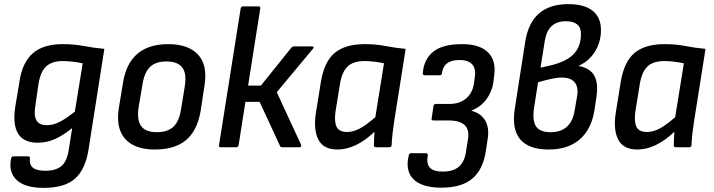

<svg xmlns="http://www.w3.org/2000/svg" viewBox="-20 -714 3460 931"><path d="M284 -500Q339 -500 386 -491Q433 -482 486 -477L409 13Q394 107 344 152Q294 197 191 197Q101 197 60.5 158.5Q20 120 34 54Q37 44 45 44H116Q126 44 125 55Q122 85 140 99.5Q158 114 200 114Q251 114 278 91Q305 68 313 14L330 -93Q287 -58 247 -40Q207 -22 163 -22Q95 -22 68 -65.5Q41 -109 54 -196L75 -322Q89 -412 139.5 -456Q190 -500 284 -500ZM207 -107Q238 -107 269.5 -123Q301 -139 343 -173L381 -407Q358 -412 331.5 -415Q305 -418 284 -418Q234 -418 205.5 -393.5Q177 -369 167 -309L152 -206Q143 -155 156.5 -131Q170 -107 207 -107Z M731 11Q633 11 587 -40.5Q541 -92 556 -189L577 -316Q608 -500 796 -500Q892 -500 939.5 -450Q987 -400 972 -302L953 -177Q937 -81 882.5 -35Q828 11 731 11ZM740 -73Q793 -73 821 -99.5Q849 -126 858 -185L876 -295Q886 -358 863.5 -387Q841 -416 787 -416Q735 -416 707.5 -389.5Q680 -363 671 -305L652 -193Q643 -134 664 -103.5Q685 -73 740 -73Z M1493 -489Q1499 -489 1500.5 -485.5Q1502 -482 1497 -477L1322 -267L1440 -12Q1442 -8 1439.5 -4Q1437 0 1432 0H1349Q1340 0 1338 -6L1239 -220H1170L1137 -10Q1135 0 1126 0H1050Q1040 0 1042 -10L1147 -673Q1149 -683 1158 -683H1233Q1244 -683 1242 -673L1183 -299H1245L1393 -483Q1398 -489 1407 -489Z M1617 11Q1548 11 1523.5 -37.5Q1499 -86 1512 -168L1536 -317Q1552 -415 1603 -457.5Q1654 -500 1749 -500Q1803 -500 1848.5 -491Q1894 -482 1947 -477L1891 -123Q1886 -91 1883 -63.5Q1880 -36 1879 -10Q1878 0 1867 0H1803Q1793 0 1793 -10Q1793 -25 1794 -42Q1795 -59 1796 -75Q1752 -33 1706.5 -11Q1661 11 1617 11ZM1663 -74Q1693 -74 1725 -91Q1757 -108 1800 -146L1842 -407Q1819 -412 1794 -415Q1769 -418 1748 -418Q1694 -418 1666.5 -392.5Q1639 -367 1629 -310L1607 -174Q1600 -127 1611.5 -100.5Q1623 -74 1663 -74Z M2120 196Q2026 196 1985 155Q1944 114 1962 40Q1965 29 1972 29H2045Q2056 29 2054 39Q2047 80 2064.5 99Q2082 118 2127 118Q2178 118 2205.5 94Q2233 70 2240 19L2249 -38Q2257 -84 2233.5 -107Q2210 -130 2154 -130H2081Q2076 -130 2074 -132.5Q2072 -135 2073 -140L2082 -200Q2083 -205 2085.5 -207.5Q2088 -210 2092 -210H2160Q2208 -210 2239.5 -236Q2271 -262 2278 -309L2282 -338Q2289 -380 2270 -401.5Q2251 -423 2208 -423Q2169 -423 2148 -407Q2127 -391 2123 -359Q2122 -349 2112 -349H2039Q2030 -349 2030 -359Q2035 -426 2080.5 -463Q2126 -500 2221 -500Q2306 -500 2346.5 -460Q2387 -420 2376 -346L2372 -312Q2364 -266 2337 -230.5Q2310 -195 2266 -178V-177Q2313 -164 2333 -129Q2353 -94 2345 -42L2336 17Q2323 107 2271 151.5Q2219 196 2120 196Z M2641 11Q2543 11 2501.5 -39.5Q2460 -90 2477 -192L2527 -513Q2542 -604 2594 -649Q2646 -694 2736 -694Q2813 -694 2853.5 -662Q2894 -630 2894 -568Q2894 -511 2865.5 -464.5Q2837 -418 2786 -395V-394Q2841 -384 2861.5 -347.5Q2882 -311 2872 -244L2862 -177Q2847 -86 2790.5 -37.5Q2734 11 2641 11ZM2650 -73Q2751 -73 2767 -182L2779 -251Q2785 -294 2765.5 -316Q2746 -338 2705 -338Q2681 -338 2652 -331.5Q2623 -325 2589 -315L2569 -187Q2561 -127 2580 -100Q2599 -73 2650 -73ZM2601 -386 2633 -393Q2720 -411 2758.5 -448.5Q2797 -486 2797 -549Q2797 -581 2778.5 -596Q2760 -611 2724 -611Q2681 -611 2655.5 -588Q2630 -565 2622 -518Z M3071 11Q3002 11 2977.5 -37.5Q2953 -86 2966 -168L2990 -317Q3006 -415 3057 -457.5Q3108 -500 3203 -500Q3257 -500 3302.5 -491Q3348 -482 3401 -477L3345 -123Q3340 -91 3337 -63.5Q3334 -36 3333 -10Q3332 0 3321 0H3257Q3247 0 3247 -10Q3247 -25 3248 -42Q3249 -59 3250 -75Q3206 -33 3160.5 -11Q3115 11 3071 11ZM3117 -74Q3147 -74 3179 -91Q3211 -108 3254 -146L3296 -407Q3273 -412 3248 -415Q3223 -418 3202 -418Q3148 -418 3120.5 -392.5Q3093 -367 3083 -310L3061 -174Q3054 -127 3065.5 -100.5Q3077 -74 3117 -74Z"/></svg>

Font: Sofia Sans Semi Condensed SemiBold
Style: Italic
Weight: 600
Italic angle: -9°
Version: Version 4.100